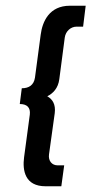

<svg xmlns="http://www.w3.org/2000/svg" viewBox="-20 -504 319 670"><path d="M49 -141C74 -141 87 -129 84 -104L64 45C58 91 67 146 139 146H194L204 73H181C161 73 148 57 151 35L171 -109C175 -140 163 -158 145 -168C165 -178 183 -196 187 -228L206 -373C209 -395 227 -411 247 -411H270L279 -484H224C152 -484 128 -429 122 -383L102 -233C98 -207 81 -196 56 -196Z"/></svg>

Font: Hussar Tani
Style: Kurs
Weight: 700
Foundry: Cannot Into Space Fonts
Version: Version 0.92